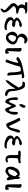

<svg xmlns="http://www.w3.org/2000/svg" viewBox="2764 -3536 957 6525"><g transform="rotate(90 3242.5 -273.5)"><path d="M304 179Q261 195 267.5 163.5Q274 132 329 59Q333 48 313 24Q293 0 262 -29.5Q231 -59 202 -85Q182 -103 163.5 -120.5Q145 -138 128 -155Q110 -175 99 -201Q88 -227 88 -255Q88 -293 109 -324.5Q130 -356 168 -382Q175 -387 181.5 -390.5Q188 -394 195 -398Q194 -400 192.5 -402Q191 -404 189 -405Q157 -439 140.5 -474Q124 -509 128 -549Q132 -596 169 -646Q153 -645 139 -644.5Q125 -644 113 -644Q91 -643 54 -663Q48 -667 51 -691Q53 -707 55.5 -713.5Q58 -720 68.5 -721Q79 -722 105 -722Q138 -721 188.5 -722Q239 -723 306 -724Q335 -724 387 -708Q415 -700 431.5 -690.5Q448 -681 449 -656L395 -654Q376 -650 356.5 -648.5Q337 -647 332 -647Q326 -645 317 -640Q308 -635 295 -627Q272 -610 260 -588.5Q248 -567 244 -543Q240 -500 268 -460Q270 -447 374 -420Q382 -420 387.5 -419.5Q393 -419 397 -418Q420 -415 426 -411Q448 -404 443 -384Q443 -368 423 -345Q418 -346 411 -346.5Q404 -347 396 -346Q357 -346 312 -340.5Q267 -335 229 -314Q211 -304 199 -287Q189 -277 189 -264Q189 -242 214 -221Q227 -208 247 -186Q267 -164 295 -132L315 -112Q385 -42 400 32L406 63Q406 100 378 128Q347 162 304 179Z M975 38Q948 52 909.5 54Q871 56 827.5 49.5Q784 43 742.5 30Q701 17 667.5 0Q634 -17 615 -34Q581 -67 568 -106Q555 -145 566.5 -182.5Q578 -220 616 -246Q620 -249 630.5 -254Q641 -259 651 -263.5Q661 -268 662 -270Q662 -279 649.5 -284.5Q637 -290 630 -295Q587 -326 579 -350.5Q571 -375 599 -419Q611 -436 640.5 -458Q670 -480 707.5 -499.5Q745 -519 781.5 -530Q818 -541 845 -538Q859 -531 877 -524Q895 -517 899 -509Q903 -495 890.5 -482Q878 -469 859 -459.5Q840 -450 822 -445Q797 -450 763.5 -441Q730 -432 704 -415Q678 -398 672 -377Q678 -347 698.5 -334.5Q719 -322 749 -319Q779 -316 811 -312Q826 -312 842 -307Q858 -302 874 -297Q921 -274 885 -236Q868 -217 839 -207Q810 -197 782 -204Q768 -207 762 -209.5Q756 -212 751 -214.5Q746 -217 733 -220Q712 -224 692.5 -214Q673 -204 663.5 -186.5Q654 -169 662 -149Q669 -137 685 -118Q701 -99 710 -91Q768 -44 836 -30.5Q904 -17 1003 -27Q1008 0 1003 11Q998 22 975 38Z M1269 4Q1235 4 1202 -3.5Q1169 -11 1139 -38Q1109 -65 1081 -123Q1040 -212 1070 -278Q1090 -323 1109.5 -344Q1129 -365 1154.5 -374Q1180 -383 1215 -391Q1217 -391 1218 -392Q1138 -429 1126 -514Q1121 -544 1129 -582Q1139 -615 1160.5 -641.5Q1182 -668 1205 -682L1230 -700Q1248 -714 1257 -718Q1299 -741 1356 -727Q1385 -719 1410 -702Q1435 -685 1452 -663Q1455 -658 1457 -648Q1459 -638 1457 -632Q1455 -625 1441 -618.5Q1427 -612 1417 -616Q1354 -641 1303.5 -612.5Q1253 -584 1235 -517Q1227 -487 1239 -462Q1251 -437 1275 -419.5Q1299 -402 1327 -393Q1400 -381 1455 -328Q1492 -291 1492 -237Q1492 -185 1454 -123Q1408 -53 1352 -19Q1315 4 1269 4ZM1218 -82Q1225 -80 1239.5 -79.5Q1254 -79 1270 -82Q1286 -85 1296 -91Q1312 -101 1335 -124Q1358 -147 1376.5 -176Q1395 -205 1395 -233Q1395 -269 1365.5 -298.5Q1336 -328 1285 -339Q1282 -340 1277.5 -340Q1273 -340 1267 -340Q1234 -340 1230 -333Q1185 -288 1175 -219L1169 -180Q1169 -172 1170.5 -155.5Q1172 -139 1176 -126Q1194 -89 1218 -82Z M1710 28Q1689 28 1645 2Q1619 -30 1619 -58Q1619 -90 1618.5 -135.5Q1618 -181 1617 -240L1616 -416Q1616 -433 1614.5 -449.5Q1613 -466 1609 -480Q1608 -483 1608 -492Q1608 -529 1658 -529Q1691 -529 1713.5 -507.5Q1736 -486 1734 -451Q1733 -425 1730.5 -385Q1728 -345 1726 -292L1720 -172Q1713 -54 1723 -46Q1743 -71 1752 -84Q1763 -99 1775 -99Q1787 -99 1793 -84Q1807 -42 1807 -21Q1807 -9 1806 -6Q1802 14 1783.5 22Q1765 30 1740 28Z M2065 19Q2050 19 2027 3Q2021 -2 2014 -11L2000 -27Q2021 -64 2035.5 -101Q2050 -138 2063.5 -183Q2077 -228 2092 -286L2107 -346Q2111 -362 2113 -398V-400Q2113 -402 2111 -408L2107 -414Q2087 -416 2073.5 -407Q2060 -398 2039 -377Q2017 -355 1985 -355Q1967 -355 1955 -359Q1952 -360 1949 -361Q1946 -362 1944 -364Q1941 -366 1939 -367Q1937 -368 1936 -369Q1917 -382 1917 -398Q1917 -412 1932 -424Q2018 -495 2137 -531Q2184 -545 2230 -556Q2276 -567 2330.5 -578Q2385 -589 2455 -602L2533 -617Q2548 -620 2562 -620Q2610 -620 2635 -586Q2648 -571 2643 -553Q2642 -549 2634 -544.5Q2626 -540 2619 -539Q2612 -538 2600.5 -537.5Q2589 -537 2574 -537Q2570 -536 2565 -536Q2560 -536 2552 -536Q2549 -536 2543.5 -535.5Q2538 -535 2530 -534Q2525 -533 2517 -532Q2509 -531 2499 -530Q2503 -513 2505.5 -501.5Q2508 -490 2509 -485L2515 -442Q2521 -405 2524 -377Q2527 -349 2528 -329L2530 -278Q2532 -217 2536 -171.5Q2540 -126 2549 -82Q2550 -79 2550 -70Q2550 -43 2524 -43Q2516 -43 2505 -46Q2445 -63 2444 -120Q2441 -190 2438 -242.5Q2435 -295 2431 -330Q2428 -366 2422.5 -399Q2417 -432 2409 -463Q2403 -486 2391.5 -496Q2380 -506 2361 -506L2340 -504L2302 -495Q2298 -494 2291 -492Q2284 -490 2275 -488Q2238 -478 2232 -441Q2225 -390 2210.5 -341.5Q2196 -293 2171 -221L2136 -118Q2123 -79 2114.5 -54Q2106 -29 2102 -18Q2089 19 2065 19Z M3209 32Q3134 38 3082.5 4.5Q3031 -29 3011 -92Q3002 -121 3002 -157V-172Q3002 -214 2998.5 -251.5Q2995 -289 2989 -323L2931 -211Q2885 -150 2850.5 -107.5Q2816 -65 2793 -42Q2747 6 2726 10Q2720 12 2718 10Q2707 8 2707 -11Q2705 -29 2713 -52Q2719 -77 2726 -85Q2734 -96 2750 -118.5Q2766 -141 2785.5 -168.5Q2805 -196 2823.5 -222.5Q2842 -249 2854 -267Q2862 -278 2870.5 -292Q2879 -306 2889 -323L2906 -350L2957 -429Q2940 -474 2919.5 -505.5Q2899 -537 2861.5 -551.5Q2824 -566 2756 -558Q2759 -627 2789 -636Q2823 -646 2893 -642Q2925 -640 2948.5 -620.5Q2972 -601 2989 -572.5Q3006 -544 3016 -516Q3023 -499 3029 -480.5Q3035 -462 3040 -443Q3049 -405 3055.5 -370.5Q3062 -336 3066 -304L3071 -263Q3075 -234 3076.5 -211.5Q3078 -189 3078 -175Q3080 -154 3084 -141Q3098 -96 3126 -81Q3176 -54 3211 -42Q3239 -35 3244 -18Q3249 -1 3238.5 14Q3228 29 3209 32Z M3525 -456Q3519 -481 3518.5 -506Q3518 -531 3529.5 -564.5Q3541 -598 3570 -646Q3576 -655 3588 -658Q3603 -665 3619 -652Q3640 -634 3646 -608Q3644 -592 3640.5 -579.5Q3637 -567 3632 -557Q3622 -537 3608 -513Q3594 -489 3579 -472.5Q3564 -456 3547 -456Q3536 -453 3525 -456ZM3703 34Q3678 30 3663.5 5.5Q3649 -19 3638 -53.5Q3627 -88 3613 -122.5Q3599 -157 3573 -181Q3560 -181 3495 -28Q3468 28 3428 24Q3418 24 3392 9Q3366 -7 3349 -37Q3332 -67 3321.5 -103Q3311 -139 3303 -173Q3288 -245 3288 -301Q3288 -358 3289 -361Q3291 -386 3307 -396.5Q3323 -407 3337 -406Q3353 -404 3362 -395Q3385 -372 3381 -344Q3376 -315 3375 -285Q3374 -276 3374 -254.5Q3374 -233 3376 -206.5Q3378 -180 3384 -155.5Q3390 -131 3400.5 -116Q3411 -101 3427 -102Q3454 -101 3478 -165Q3501 -231 3514 -257Q3521 -272 3532 -292Q3543 -312 3557.5 -326Q3572 -340 3588 -336Q3610 -335 3649 -224Q3687 -114 3719 -102L3744 -111Q3768 -118 3777 -203Q3786 -286 3783 -319Q3780 -351 3789 -387Q3792 -400 3821 -403Q3850 -405 3872 -357Q3878 -330 3876.5 -277.5Q3875 -225 3854 -162Q3840 -120 3819.5 -78.5Q3799 -37 3771 -6.5Q3743 24 3703 34Z M4221 -3Q4199 -5 4182 -26Q4163 -53 4148 -82Q4133 -111 4118 -151Q4095 -211 4078 -251Q4061 -291 4047 -319Q4033 -347 4020 -370.5Q4007 -394 3992 -421Q3961 -473 4070 -486Q4094 -449 4116.5 -407.5Q4139 -366 4161 -321L4212 -212Q4223 -186 4230 -169.5Q4237 -153 4241 -146Q4248 -132 4261 -114L4272 -99Q4293 -114 4305.5 -134.5Q4318 -155 4326 -181Q4358 -295 4380 -398Q4389 -443 4411.5 -461.5Q4434 -480 4459 -474Q4480 -468 4482 -462Q4484 -456 4484 -442Q4484 -420 4482.5 -404.5Q4481 -389 4479 -379Q4475 -358 4440 -274Q4439 -269 4433 -248Q4427 -227 4418.5 -201Q4410 -175 4400 -152Q4357 -54 4244 -7Q4237 -5 4231.5 -3.5Q4226 -2 4221 -3Z M4998 38Q4971 52 4932.5 54Q4894 56 4850.5 49.5Q4807 43 4765.5 30Q4724 17 4690.5 0Q4657 -17 4638 -34Q4604 -67 4591 -106Q4578 -145 4589.5 -182.5Q4601 -220 4639 -246Q4643 -249 4653.5 -254Q4664 -259 4674 -263.5Q4684 -268 4685 -270Q4685 -279 4672.5 -284.5Q4660 -290 4653 -295Q4610 -326 4602 -350.5Q4594 -375 4622 -419Q4634 -436 4663.5 -458Q4693 -480 4730.5 -499.5Q4768 -519 4804.5 -530Q4841 -541 4868 -538Q4882 -531 4900 -524Q4918 -517 4922 -509Q4926 -495 4913.5 -482Q4901 -469 4882 -459.5Q4863 -450 4845 -445Q4820 -450 4786.5 -441Q4753 -432 4727 -415Q4701 -398 4695 -377Q4701 -347 4721.5 -334.5Q4742 -322 4772 -319Q4802 -316 4834 -312Q4849 -312 4865 -307Q4881 -302 4897 -297Q4944 -274 4908 -236Q4891 -217 4862 -207Q4833 -197 4805 -204Q4791 -207 4785 -209.5Q4779 -212 4774 -214.5Q4769 -217 4756 -220Q4735 -224 4715.5 -214Q4696 -204 4686.5 -186.5Q4677 -169 4685 -149Q4692 -137 4708 -118Q4724 -99 4733 -91Q4791 -44 4859 -30.5Q4927 -17 5026 -27Q5031 0 5026 11Q5021 22 4998 38Z M5404 17Q5383 17 5359 14Q5335 11 5312.5 -3.5Q5290 -18 5273 -51.5Q5256 -85 5248 -146Q5249 -156 5249 -171Q5249 -186 5249 -206Q5251 -269 5250 -317Q5249 -365 5247 -399Q5245 -405 5240 -408L5220 -413Q5116 -405 5107 -434Q5100 -442 5098 -453Q5096 -464 5107 -480Q5116 -501 5149 -501Q5184 -498 5243 -498Q5245 -498 5263 -497.5Q5281 -497 5304.5 -495.5Q5328 -494 5348 -492.5Q5368 -491 5375 -489Q5388 -485 5415 -486Q5438 -491 5455.5 -494.5Q5473 -498 5485 -499Q5487 -500 5491.5 -500Q5496 -500 5501 -500Q5513 -500 5517 -497Q5526 -492 5526 -464Q5526 -453 5523.5 -444Q5521 -435 5517 -434Q5504 -430 5488 -426.5Q5472 -423 5453 -421Q5431 -417 5415 -413.5Q5399 -410 5388 -407Q5377 -404 5366 -392Q5355 -380 5354 -370Q5353 -345 5352 -299.5Q5351 -254 5350 -187Q5349 -148 5353 -109Q5356 -76 5366 -61.5Q5376 -47 5396 -47Q5411 -47 5442 -58Q5457 -65 5470 -65Q5490 -65 5497 -44Q5500 -37 5500 -30Q5500 -17 5490.5 -9Q5481 -1 5465 5Q5435 16 5404 17Z M5780 19Q5735 15 5703.5 -5.5Q5672 -26 5661 -63Q5642 -125 5643 -168Q5643 -173 5643.5 -179.5Q5644 -186 5645 -194Q5656 -280 5713 -369Q5760 -444 5863 -465Q5884 -470 5904 -468Q5964 -460 5988 -408Q5993 -398 5991 -450Q5988 -503 6057 -444Q6061 -331 6066 -302L6104 -76Q6105 -71 6105.5 -66Q6106 -61 6105 -57Q6100 -43 6088 -32Q6078 -23 6062 -25Q6050 -26 6035 -38L6001 -73L5975 -99Q5970 -83 5898 -27Q5837 30 5780 19ZM5755 -75Q5764 -73 5780.5 -73Q5797 -73 5813.5 -75.5Q5830 -78 5836 -83Q5859 -95 5876 -109Q5893 -123 5904 -139Q5933 -189 5948.5 -228Q5964 -267 5970 -315Q5971 -324 5935 -341Q5937 -358 5930 -372Q5923 -386 5906 -389Q5889 -392 5866 -375Q5807 -331 5775.5 -269Q5744 -207 5733 -125Q5728 -82 5755 -75Z M6338 28Q6317 28 6273 2Q6247 -30 6247 -58Q6247 -90 6246.5 -135.5Q6246 -181 6245 -240L6244 -416Q6244 -433 6242.5 -449.5Q6241 -466 6237 -480Q6236 -483 6236 -492Q6236 -529 6286 -529Q6319 -529 6341.5 -507.5Q6364 -486 6362 -451Q6361 -425 6358.5 -385Q6356 -345 6354 -292L6348 -172Q6341 -54 6351 -46Q6371 -71 6380 -84Q6391 -99 6403 -99Q6415 -99 6421 -84Q6435 -42 6435 -21Q6435 -9 6434 -6Q6430 14 6411.5 22Q6393 30 6368 28Z"/></g></svg>

Font: Mansalva
Style: Regular
Weight: 400
Designer: Carolina Short
Foundry: Carolina Short
Version: Version 2.112; ttfautohint (v1.8.4.7-5d5b)